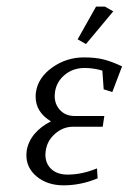

<svg xmlns="http://www.w3.org/2000/svg" viewBox="-20 -556 386 576"><path d="M59.1 -90.8Q59.1 -95.2 60.1 -104Q64.5 -131.3 83.5 -154.1Q102.5 -176.8 132.8 -191.9Q86.9 -219.7 86.9 -266.1Q86.9 -274.9 87.9 -279.8Q94.2 -323.2 136.7 -353.5Q179.2 -383.8 231.9 -383.8Q266.1 -383.8 290.5 -377.7Q314.9 -371.6 346.2 -356.9L316.9 -279.8L291 -288.1L287.1 -344.2Q260.3 -352.1 233.9 -352.1Q199.2 -352.1 174.3 -331.5Q149.4 -311 145 -279.8Q144 -272 144 -268.6Q144 -242.7 160.6 -225.3Q177.2 -208 204.1 -208H293L288.1 -175.8H199.2Q169.4 -175.8 145.5 -155Q121.6 -134.3 117.2 -104Q116.2 -96.2 116.2 -92.3Q116.2 -65.4 134 -48.8Q151.9 -32.2 183.1 -32.2Q225.6 -32.2 271 -50.8L272.9 -21Q222.7 0 170.9 0Q122.6 0 90.8 -25.9Q59.1 -51.8 59.1 -90.8ZM212.9 -438 268.1 -536.1H294.9L319.8 -522L237.8 -423.8Z"/></svg>

Font: Gawaa
Style: Italic
Weight: 400
Designer: T. Christopher White
Version: Version 1.0